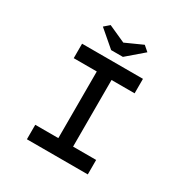

<svg xmlns="http://www.w3.org/2000/svg" viewBox="-198 -1055 1176 1218"><g transform="rotate(30 389.5 -446.5)"><path d="M166 0V-106H335V-594H166V-700H612V-594H443V-106H612V0ZM346 -757 226 -860 264 -893 404 -830H374L514 -893L552 -860L432 -757Z"/></g></svg>

Font: Lexend Tera
Style: Regular
Weight: 400
Designer: Bonnie Shaver-Troup, Thomas Jockin
Foundry: Lexend
Version: Version 1.007